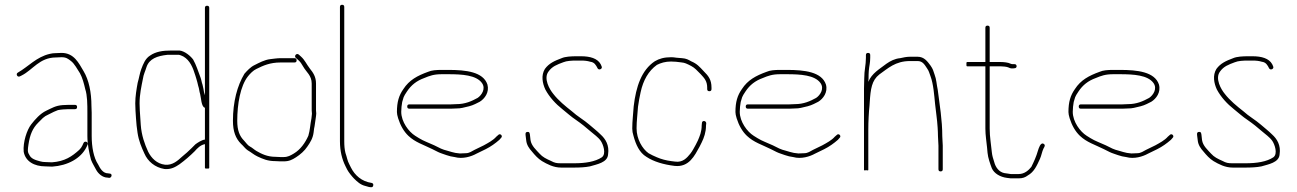

<svg xmlns="http://www.w3.org/2000/svg" viewBox="-20 -704 5416 802"><path d="M302 -257C302 -263 299 -266 293 -266H266C259.3 -266 251.3 -265.7 242 -265C211.7 -262.8 196.7 -252.5 174 -242C147.8 -229.8 126.7 -205.4 110 -184C92.7 -161.7 75.3 -110.5 79 -70C86.3 -29.9 123 -9 170 -9C178.7 -8.3 188 -8 198 -8C262.4 -12.3 317.4 -41.8 341 -89L346 -100C350 -110.8 334.3 -117.5 329 -107L324 -96C321.3 -90 317 -84 311 -78C280.8 -50.8 251.2 -29.9 197 -26C187.7 -26 179 -26.3 171 -27C162.3 -27 154.7 -28 148 -30C128.1 -35.4 109.5 -40.5 102 -58C94.1 -69.8 95.9 -79 99 -101C105.1 -141.8 116.5 -168.5 139.5 -191.5L159 -211C165.7 -217 173 -221.7 181 -225L205 -237C211 -239.7 216.7 -242 222 -244C232.3 -246.3 253.7 -248 266 -248H293C299 -248 302 -251 302 -257ZM63 -385 71 -389C117 -412 144.6 -464 214 -464C221.3 -464.7 229 -465 237 -465C257 -465 264.5 -458.2 276 -449.5C291.5 -437.9 302.9 -414.6 314 -398C324 -380 331.1 -353.8 336 -332C344.9 -305.4 345 -267.6 345 -233V-136C345 -99 352.6 -66.4 360 -37C366.1 -20.8 374.6 -8.7 382 6C390.2 20.8 407.9 38 430 38L436 39C447.2 39 450.7 21 438 21L431 20C409.2 20 397.4 -2.1 390 -17C371.1 -45.3 363 -90.3 363 -136V-233C363 -242.3 362.7 -251.7 362 -261C362 -317.9 351.4 -369.7 329 -407C309 -440.4 289.5 -483 237 -483C228.3 -483 220 -482.7 212 -482C204 -482 196 -481 188 -479C132 -466.1 98.9 -426.1 55 -401C44.3 -395.7 52.3 -379.7 63 -385Z M836 -306C832.9 -313.7 831.1 -323 830 -332L826 -350C822.4 -359.6 821.2 -370.8 817.5 -380.5C807.7 -406.1 799.7 -432.7 787 -455C776.8 -469.2 752.3 -490.5 730 -493H696C659 -493 630.4 -488.2 607 -472C587.1 -459.7 578.5 -437.6 570 -415C563.5 -397.6 560.9 -377.7 555 -358C550.4 -332.6 545 -301.6 545 -272C545 -262 545.3 -251.8 546 -241.5L548 -210.5C549.5 -187.6 551.3 -170.4 554.5 -149.5C559.7 -115.4 570.8 -89.4 583 -63C597.2 -29.9 627.2 -4.6 667 2C694.8 4.5 712.6 -6.4 730 -18C751.7 -33.8 774.3 -53.3 793 -72C804.4 -84.8 816.7 -98.1 836 -102V-3C836 -0.3 839 0.7 845 0C851 0.7 854 -0.3 854 -3V-671C854 -677 851 -680 845 -680C839 -680 836 -677 836 -671ZM836 -121C822.4 -119.5 804.6 -107.5 796 -101L780 -85C767.4 -72.4 755.2 -61.6 741 -50C723.2 -33.8 700.8 -12.5 669 -16C635.1 -19.8 612 -44 599 -70C584.2 -102 571.1 -138.9 568 -182L564 -242C563.3 -252 563 -262 563 -272C563 -309.6 570.7 -343.5 577 -375C579.2 -392.4 587.6 -408.7 592 -424C603.7 -459 637.2 -470.4 679 -475H728C732 -474.3 738 -472 746 -468C773.9 -451.7 785.9 -421.3 796 -388.5L800 -375.5C803 -365.7 805.6 -356 808 -345C812.2 -333.8 812.1 -322.7 816 -311C819.8 -297.8 820.6 -256.6 836 -254Z M1301 -230C1300.3 -234.7 1300 -239 1300 -243V-355C1300 -383.8 1287.7 -400.8 1274 -418C1260 -436 1253.9 -452.8 1237 -468L1228 -476C1218.7 -484 1206.7 -470 1216 -462L1225 -454C1230.3 -449.3 1234.3 -445 1237 -441L1247 -425C1259.3 -402.9 1282 -389.1 1282 -355V-243C1282 -239 1282.3 -234.3 1283 -229C1283 -225.7 1282.3 -219.3 1281 -210C1275.7 -183.6 1275.2 -161 1268 -137C1254.6 -106.8 1234.7 -78.9 1207 -62.5C1193.8 -54.7 1182.7 -48 1165 -48H1151C1146.3 -48 1139.3 -48.3 1130 -49C1096.9 -49 1072.2 -61.1 1051 -73.5C1042 -78.7 1033.6 -87.2 1024 -92C1014.2 -96.9 1007.6 -108.4 1000 -116C980.4 -135.6 971 -159.8 971 -199.5C971 -268.5 983.8 -345.2 1016 -385.5C1024.5 -396.1 1037.4 -409.8 1051 -416C1079.5 -430.2 1108.2 -443 1151 -443H1210C1216 -443 1219 -446 1219 -452C1219 -458 1216 -461 1210 -461H1151C1138.4 -461 1119.6 -458.2 1109 -457C1085.3 -454.4 1062.1 -441.6 1043 -432C1026.8 -424.5 1012.2 -408.6 1001 -396C971 -346 953 -278.6 953 -199.5C953 -154.9 964.4 -125.6 987 -103C996.7 -94.7 1004.8 -82.4 1015 -76C1029.4 -67.8 1040.5 -57.5 1055.5 -50.5C1078 -40 1097.7 -31 1130 -31C1139.3 -30.3 1146.3 -30 1151 -30H1165C1187.6 -30 1200.3 -36.6 1216.5 -47C1234.1 -58.3 1252.5 -74.2 1264 -92C1276.3 -109.8 1286.9 -126.4 1290 -151L1292 -167L1294 -177C1294.7 -180.3 1295 -182.7 1295 -184C1296.1 -193.6 1301 -221.5 1301 -230Z M1409 -684C1403 -684 1400 -681 1400 -675V-114C1400 -72.7 1408.8 -38.4 1423 -10L1430 4C1435.5 15 1450.1 33.1 1459 42C1472 55 1486 68.3 1507 73L1521 77C1529.8 78.3 1536.9 80.4 1539 71C1540.3 65 1538 61.3 1532 60C1490.9 54.1 1462.1 28.2 1446 -4L1439 -18C1431.1 -31.8 1428.9 -49.2 1423 -65C1419.3 -79.8 1418 -95.7 1418 -114V-675C1418 -681 1415 -684 1409 -684Z M1681 -259C1681 -253 1684 -250 1690 -250H1863C1871 -250 1879 -250.3 1887 -251C1895.7 -251 1903.8 -251.8 1911.5 -253.5C1931.3 -257.8 1949.7 -261.8 1965 -269.5L1984 -279C2004.1 -291.4 2025 -318.2 2016 -351C1998.4 -403.8 1926.4 -412 1853 -412H1825C1802.7 -412 1782.4 -410.6 1768 -404C1723.4 -387.8 1689.4 -369.7 1665 -332C1646.3 -305.5 1638 -278.4 1638 -236C1638 -229.3 1639.7 -220.7 1643 -210C1652.4 -180.1 1666.6 -154.9 1686 -136.5C1714.8 -109.3 1748.3 -99.8 1786 -81L1810 -69C1820.2 -63.9 1834.2 -60.1 1845 -56L1862 -51C1868 -49.7 1873.7 -48.7 1879 -48C1912.9 -38.3 1949.5 -50.6 1970 -62L2009 -81C2030 -91.5 2049.2 -105.3 2066 -120L2073 -128C2082.4 -136 2069 -149.4 2061 -140L2053 -133C2040.1 -118 2019 -107 2001 -97L1962 -78C1950.7 -72.3 1940.9 -64 1925 -64C1917.7 -63.3 1909.7 -63 1901 -63C1884 -64.3 1879.7 -65.8 1867 -69L1850 -74C1825.4 -80.1 1817.6 -85.2 1794 -97C1769.5 -108.5 1750.4 -114.3 1730 -127L1714 -137C1687.6 -153.5 1656 -195 1656 -237C1656 -249.4 1657.8 -266.9 1660 -278L1666 -298C1668 -303.3 1672.7 -311.3 1680 -322C1697.9 -348.9 1720.3 -366.5 1752 -378C1774.6 -387.4 1791.7 -394 1825 -394H1853C1910 -394 1969.1 -390.4 1993 -357.5C2010.6 -333.3 1991.3 -305.8 1975 -295C1950.2 -281.5 1923.7 -269 1886 -269C1878 -268.3 1870.3 -268 1863 -268H1690C1684 -268 1681 -265 1681 -259Z M2493 -427 2489 -436C2475.5 -460.3 2444.5 -469 2407 -469H2388C2366.8 -469 2341.2 -467.8 2326 -461C2296.6 -450 2273.3 -439.8 2256 -416C2239.5 -389.1 2245.8 -356.2 2258 -330C2275.1 -298 2301.5 -269.6 2329 -248C2348.7 -232.2 2365.4 -216.7 2386 -203C2408 -187.8 2428.2 -171.5 2447 -155C2461.1 -142.7 2478.5 -131.3 2489.5 -115.5C2499 -101.8 2513.7 -61.7 2494 -47C2465.9 -28.3 2424.4 -22 2378 -22H2324C2304.5 -22 2297.4 -23.3 2281 -32C2261.7 -40.5 2246.3 -48.1 2234 -62C2220.3 -77.2 2199.5 -94.7 2196 -119L2194 -137C2192.9 -145.9 2192.9 -154.1 2183 -153C2172.8 -151.9 2175 -143.2 2176 -134L2178 -118C2179.7 -98.8 2190.4 -83.7 2202 -71C2214.2 -56.1 2227.3 -41.3 2244 -31C2265.6 -18.4 2291.8 -4 2324 -4H2378C2400.9 -4 2424.6 -5.1 2444 -9C2472.2 -17.5 2517.9 -24.7 2520 -59C2526 -97.7 2508.7 -124.3 2489 -142C2473 -158 2458.3 -168.7 2441.5 -183.5C2419.6 -202.8 2391.4 -218.3 2369 -239C2341.6 -260.6 2312.3 -284.3 2291 -312C2275.9 -330.1 2249.2 -376 2271 -405C2286.4 -426.9 2306.5 -434.1 2333 -444C2346.8 -449.9 2368.3 -451 2388 -451H2407C2422 -451 2433.7 -449.7 2446 -446C2463 -444.1 2469.8 -431.4 2476 -419C2481.3 -408.4 2498.4 -416.3 2493 -427Z M2943 -323C2949 -323 2952 -326 2952 -332V-338C2952 -371.6 2938.9 -387.1 2920 -406C2900.9 -426.4 2891.7 -437.4 2867 -448C2855.5 -454.6 2846.2 -459.9 2829 -461L2805 -463C2797.7 -464.3 2790.3 -465 2783 -465C2754.3 -465 2733.2 -458.9 2715 -448C2659.7 -411.1 2636.7 -342.5 2627 -260C2625.1 -228.5 2621 -199.5 2621 -167C2621 -157 2622.7 -147 2626 -137C2635.9 -99.7 2651.2 -66.3 2680 -49C2710.9 -28.4 2752.1 -16.7 2798 -11C2858.4 -4.3 2881.6 -54.3 2902 -91L2911 -109C2920.5 -128 2929 -151.9 2929 -179L2930 -189C2930 -200.6 2912 -202.4 2912 -190L2911 -180C2911 -154 2902.9 -135.5 2895 -117L2886 -99C2879.5 -87.4 2871.9 -72.3 2863.5 -62C2849 -44.2 2831.9 -24.4 2800 -29L2784 -31C2762.9 -33.6 2740.8 -39.5 2724 -47L2706 -55C2700.7 -57.7 2695 -60.7 2689 -64C2662.8 -82.7 2639 -123.3 2639 -168C2639 -199.4 2643.2 -227.5 2645 -258C2647.7 -279.9 2652.1 -300.6 2656 -319C2666.6 -368.4 2688.8 -407.9 2724 -433C2740.2 -441.1 2758.4 -447 2783 -447C2789.7 -447 2796.7 -446.7 2804 -446C2815.7 -443.9 2835.8 -443.6 2845 -439C2859.5 -432.8 2875.9 -425.1 2887 -414L2907 -394C2921.9 -377.8 2934 -365.4 2934 -338V-332C2934 -326 2937 -323 2943 -323Z M3095 -259C3095 -253 3098 -250 3104 -250H3277C3285 -250 3293 -250.3 3301 -251C3309.7 -251 3317.8 -251.8 3325.5 -253.5C3345.3 -257.8 3363.7 -261.8 3379 -269.5L3398 -279C3418.1 -291.4 3439 -318.2 3430 -351C3412.4 -403.8 3340.4 -412 3267 -412H3239C3216.7 -412 3196.4 -410.6 3182 -404C3137.4 -387.8 3103.4 -369.7 3079 -332C3060.3 -305.5 3052 -278.4 3052 -236C3052 -229.3 3053.7 -220.7 3057 -210C3066.4 -180.1 3080.6 -154.9 3100 -136.5C3128.8 -109.3 3162.3 -99.8 3200 -81L3224 -69C3234.2 -63.9 3248.2 -60.1 3259 -56L3276 -51C3282 -49.7 3287.7 -48.7 3293 -48C3326.9 -38.3 3363.5 -50.6 3384 -62L3423 -81C3444 -91.5 3463.2 -105.3 3480 -120L3487 -128C3496.4 -136 3483 -149.4 3475 -140L3467 -133C3454.1 -118 3433 -107 3415 -97L3376 -78C3364.7 -72.3 3354.9 -64 3339 -64C3331.7 -63.3 3323.7 -63 3315 -63C3298 -64.3 3293.7 -65.8 3281 -69L3264 -74C3239.4 -80.1 3231.6 -85.2 3208 -97C3183.5 -108.5 3164.4 -114.3 3144 -127L3128 -137C3101.6 -153.5 3070 -195 3070 -237C3070 -249.4 3071.8 -266.9 3074 -278L3080 -298C3082 -303.3 3086.7 -311.3 3094 -322C3111.9 -348.9 3134.3 -366.5 3166 -378C3188.6 -387.4 3205.7 -394 3239 -394H3267C3324 -394 3383.1 -390.4 3407 -357.5C3424.6 -333.3 3405.3 -305.8 3389 -295C3364.2 -281.5 3337.7 -269 3300 -269C3292 -268.3 3284.3 -268 3277 -268H3104C3098 -268 3095 -265 3095 -259Z M3612 -263C3612 -267.7 3612.3 -272.7 3613 -278C3616.6 -332 3621.2 -368.3 3653 -393C3688.9 -418.2 3719.8 -449 3781 -449H3813C3834.2 -449 3842.3 -433.5 3852 -419C3861.4 -405.6 3860.9 -400.3 3867 -385C3879 -352.9 3882.2 -307 3886 -269C3889.2 -236.9 3894.6 -205.6 3896.5 -172L3897.5 -154C3897.8 -148 3898 -141.7 3898 -135C3898 -123.1 3900 -107.5 3900 -96V3C3900 9 3903 12 3909 12C3915 12 3918 9 3918 3V-96C3918 -107.5 3916 -123.2 3916 -135C3916 -204 3904.9 -265.5 3897 -329C3892.3 -350.2 3891.5 -373.2 3884 -392C3878.4 -408.8 3877.5 -414.8 3867 -430C3854.3 -446.9 3840.7 -467 3813 -467H3781C3766.5 -467 3752 -463.7 3740 -461C3717.6 -459 3698.7 -449 3683 -438C3654.4 -415.8 3621.4 -398 3607 -362C3607 -366.7 3607.3 -371 3608 -375C3608 -388.3 3608.3 -399.3 3609 -408C3610.8 -429.8 3615 -440.5 3615 -463V-474C3615 -480 3612 -483 3606 -483C3600 -483 3597 -480 3597 -474V-463C3597 -430.7 3590 -412.5 3590 -376C3589.3 -361.3 3589 -347.3 3589 -334V6C3589 8 3592 8.3 3598 7C3604 8.3 3607 8 3607 6V-163C3607 -195 3609 -235.7 3612 -263Z M4105 -597C4099 -597 4096 -594 4096 -588V-445H4020C4017.3 -445 4016.3 -442 4017 -436C4016.3 -430 4017.3 -427 4020 -427H4096V-167C4096 -138.6 4100.7 -113.1 4103 -88L4105 -66C4107 -44.1 4116.1 -19.5 4123 -1C4132.6 20.6 4158 35.5 4186 39L4202 41H4235C4252.1 41 4262.9 36.6 4273 29C4299.9 14 4310.8 -11.9 4324 -40.5C4330.1 -53.7 4332.6 -71.2 4339 -84C4342.6 -90.4 4348.4 -98.2 4339 -103.5C4326.5 -110.6 4318.9 -84.8 4316 -76C4308.4 -49.5 4298.8 -28.7 4288 -7C4276.9 6.9 4259.7 23 4235 23H4202C4197.3 22.3 4193 21.7 4189 21L4175 19C4153.1 14.6 4138.5 -5.1 4133 -27C4128.2 -42.5 4124.6 -52.3 4123 -68C4120 -100.5 4114 -131.5 4114 -167V-427H4159C4168.8 -427 4186.1 -425.4 4193 -422C4201.7 -417.2 4208.4 -417.6 4218 -419C4230.1 -419 4228.9 -437.3 4217 -436H4210C4207.3 -436 4204.3 -436.7 4201 -438C4192 -443 4172.5 -445 4159 -445H4114V-588C4114 -594 4111 -597 4105 -597Z M4486 -259C4486 -253 4489 -250 4495 -250H4668C4676 -250 4684 -250.3 4692 -251C4700.7 -251 4708.8 -251.8 4716.5 -253.5C4736.3 -257.8 4754.7 -261.8 4770 -269.5L4789 -279C4809.1 -291.4 4830 -318.2 4821 -351C4803.4 -403.8 4731.4 -412 4658 -412H4630C4607.7 -412 4587.4 -410.6 4573 -404C4528.4 -387.8 4494.4 -369.7 4470 -332C4451.3 -305.5 4443 -278.4 4443 -236C4443 -229.3 4444.7 -220.7 4448 -210C4457.4 -180.1 4471.6 -154.9 4491 -136.5C4519.8 -109.3 4553.3 -99.8 4591 -81L4615 -69C4625.2 -63.9 4639.2 -60.1 4650 -56L4667 -51C4673 -49.7 4678.7 -48.7 4684 -48C4717.9 -38.3 4754.5 -50.6 4775 -62L4814 -81C4835 -91.5 4854.2 -105.3 4871 -120L4878 -128C4887.4 -136 4874 -149.4 4866 -140L4858 -133C4845.1 -118 4824 -107 4806 -97L4767 -78C4755.7 -72.3 4745.9 -64 4730 -64C4722.7 -63.3 4714.7 -63 4706 -63C4689 -64.3 4684.7 -65.8 4672 -69L4655 -74C4630.4 -80.1 4622.6 -85.2 4599 -97C4574.5 -108.5 4555.4 -114.3 4535 -127L4519 -137C4492.6 -153.5 4461 -195 4461 -237C4461 -249.4 4462.8 -266.9 4465 -278L4471 -298C4473 -303.3 4477.7 -311.3 4485 -322C4502.9 -348.9 4525.3 -366.5 4557 -378C4579.6 -387.4 4596.7 -394 4630 -394H4658C4715 -394 4774.1 -390.4 4798 -357.5C4815.6 -333.3 4796.3 -305.8 4780 -295C4755.2 -281.5 4728.7 -269 4691 -269C4683 -268.3 4675.3 -268 4668 -268H4495C4489 -268 4486 -265 4486 -259Z M5298 -427 5294 -436C5280.5 -460.3 5249.5 -469 5212 -469H5193C5171.8 -469 5146.2 -467.8 5131 -461C5101.6 -450 5078.3 -439.8 5061 -416C5044.5 -389.1 5050.8 -356.2 5063 -330C5080.1 -298 5106.5 -269.6 5134 -248C5153.7 -232.2 5170.4 -216.7 5191 -203C5213 -187.8 5233.2 -171.5 5252 -155C5266.1 -142.7 5283.5 -131.3 5294.5 -115.5C5304 -101.8 5318.7 -61.7 5299 -47C5270.9 -28.3 5229.4 -22 5183 -22H5129C5109.5 -22 5102.4 -23.3 5086 -32C5066.7 -40.5 5051.3 -48.1 5039 -62C5025.3 -77.2 5004.5 -94.7 5001 -119L4999 -137C4997.9 -145.9 4997.9 -154.1 4988 -153C4977.8 -151.9 4980 -143.2 4981 -134L4983 -118C4984.7 -98.8 4995.4 -83.7 5007 -71C5019.2 -56.1 5032.3 -41.3 5049 -31C5070.6 -18.4 5096.8 -4 5129 -4H5183C5205.9 -4 5229.6 -5.1 5249 -9C5277.2 -17.5 5322.9 -24.7 5325 -59C5331 -97.7 5313.7 -124.3 5294 -142C5278 -158 5263.3 -168.7 5246.5 -183.5C5224.6 -202.8 5196.4 -218.3 5174 -239C5146.6 -260.6 5117.3 -284.3 5096 -312C5080.9 -330.1 5054.2 -376 5076 -405C5091.4 -426.9 5111.5 -434.1 5138 -444C5151.8 -449.9 5173.3 -451 5193 -451H5212C5227 -451 5238.7 -449.7 5251 -446C5268 -444.1 5274.8 -431.4 5281 -419C5286.3 -408.4 5303.4 -416.3 5298 -427Z"/></svg>

Font: HoneyBee
Style: BLn
Weight: 100
Foundry: Cannot Into Space Fonts
Version: Version 0.89